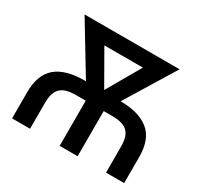

<svg xmlns="http://www.w3.org/2000/svg" viewBox="-149 -891 1116 1075"><g transform="rotate(30 408.5 -353.5)"><path d="M292 -386.7H301.3L107.4 -707H721.7L525.4 -386.7Q643.6 -386.7 707.5 -335.4Q771.5 -284.2 771.5 -168.9V0H654.3V-168.9Q654.3 -215.3 640.6 -242.2Q627 -269 598.9 -280.5Q570.8 -292 525.4 -292H470.7V0H354.5V-292H292Q248 -292 220.2 -281Q192.4 -270 177.7 -243.2Q163.1 -216.3 163.1 -168.9V0H46.9V-168.9Q46.9 -282.2 108.4 -334.5Q169.9 -386.7 292 -386.7ZM414.1 -395.5 539.1 -612.3H290Z"/></g></svg>

Font: Pretendard JP Medium
Style: Regular
Weight: 500
Designer: Base glyphs from Inter by Rasmus Andersson; Hangeul glyphs from Noto Sans CJK(Source Han Sans) by Jang Soo-young and Kan
Foundry: Kil Hyung-jin
Version: Version 1.309